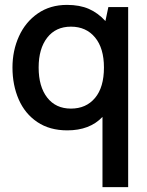

<svg xmlns="http://www.w3.org/2000/svg" viewBox="-20 -523 603 785"><path d="M504 -494V242H399V-45Q347 10 255 10Q183 10 132.5 -24Q82 -58 56.5 -116.5Q31 -175 31 -247Q31 -316 57.5 -374.5Q84 -433 134.5 -468Q185 -503 254 -503Q306 -503 343.5 -486.5Q381 -470 411 -437L423 -494ZM405 -247Q405 -326 368.5 -370Q332 -414 270 -414Q208 -414 173 -369Q138 -324 138 -247Q138 -169 173 -124Q208 -79 270 -79Q332 -79 368.5 -122.5Q405 -166 405 -247Z"/></svg>

Font: Cabin Medium
Style: Regular
Weight: 500
Designer: Pablo Impallari
Foundry: Pablo Impallari. http://www.impallari.com Igino Marini. http://www.ikern.com
Version: Version 2.001